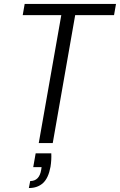

<svg xmlns="http://www.w3.org/2000/svg" viewBox="-20 -719 603 965"><path d="M159.2 51.8H237.8Q239.3 85 233.9 119.1Q223.6 175.8 196.3 200.9Q168.9 226.1 125 226.1L131.8 190.9Q177.7 190.9 187 134.8L189 121.1H147ZM94.2 -643.1 104 -699.2H563L553.2 -643.1H357.9L245.1 0H174.8L288.1 -643.1Z"/></svg>

Font: SVN-Poppins Light
Style: Italic
Weight: 300
Italic angle: -10°
Designer: Ninad Kale (Devanagari), Jonny Pinhorn (Latin)
Foundry: Indian Type Foundry
Version: Version 3.002 2017